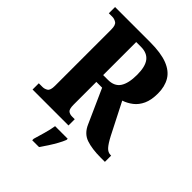

<svg xmlns="http://www.w3.org/2000/svg" viewBox="-264 -834 1175 1175"><g transform="rotate(45 323.5 -246.5)"><path d="M21 0V-54H53Q71 -54 86.5 -64Q102 -74 102 -113V-600Q102 -639 85.5 -649.5Q69 -660 53 -660H21V-714H324Q418 -714 474.5 -692Q531 -670 556 -627.5Q581 -585 581 -526Q581 -469 564 -432Q547 -395 518.5 -373Q490 -351 457 -340L560 -138Q583 -94 601 -74Q619 -54 642 -54H647V0H611Q535 0 485.5 -17Q436 -34 412 -90L314 -309H264V-113Q264 -74 276.5 -64Q289 -54 309 -54H332V0ZM305 -368Q361 -368 385.5 -405.5Q410 -443 410 -516Q410 -588 384 -621Q358 -654 305 -654H264V-368ZM239 208Q248 178 260 136Q272 94 277 61H386V71Q378 92 363 119Q348 146 330.5 173Q313 200 298 221H239Z"/></g></svg>

Font: Noto Serif Bengali Condensed ExtraBold
Style: Regular
Weight: 800
Width: 3
Designer: Juan Bruce, Universal Thirst, Indian Type Foundry and the Monotype Design Team.
Foundry: Monotype Imaging Inc.
Version: Version 2.003; ttfautohint (v1.8.4.7-5d5b)